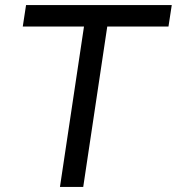

<svg xmlns="http://www.w3.org/2000/svg" viewBox="-20 -739 699 759"><path d="M217 0 312 -634H70L83 -719H659L646 -634H404L309 0Z"/></svg>

Font: Nunitoga
Style: Medium Italic
Weight: 500
Italic angle: -9°
Designer: Vernon Adams
Foundry: Vernon Adams
Version: Version 1.0